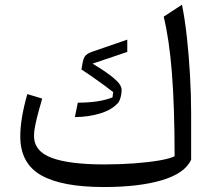

<svg xmlns="http://www.w3.org/2000/svg" viewBox="-20 -772 888 800"><path d="M776.4 -106.4Q750.5 -49.8 654.8 -21.2Q559.1 7.3 413.1 7.3Q236.8 7.3 150.6 -42.2Q64.5 -91.8 64.5 -203.6Q64.5 -277.3 93.8 -379.9L155.8 -361.3Q148.9 -337.9 140.9 -308.3Q132.8 -278.8 127.2 -251.7Q121.6 -224.6 121.6 -207Q121.6 -141.6 195.3 -114.3Q269 -86.9 415 -86.9Q479 -86.9 539.1 -91.3Q599.1 -95.7 644 -103.5Q689 -111.3 707.5 -121.1Q707.5 -327.1 696.3 -468Q685.1 -608.9 662.1 -702.6L738.3 -752.4Q750 -694.8 758.5 -618.2Q767.1 -541.5 771.7 -458.7Q776.4 -376 776.4 -299.3ZM510.3 -606.9V-555.7L365.7 -506.8Q422.4 -473.1 454.6 -446Q486.8 -418.9 486.8 -397.5Q486.8 -380.9 482.2 -365Q477.5 -349.1 472.2 -343.8Q446.3 -314 396.5 -299.1Q346.7 -284.2 292 -284.2L304.2 -344.2Q394 -344.2 448.7 -366.2L451.7 -388.2Q437.5 -399.4 414.6 -416.3Q391.6 -433.1 366.2 -450.9Q340.8 -468.8 319.3 -482.4L321.8 -496.1Q326.2 -530.8 336.9 -541Q347.7 -551.3 366.2 -557.1Z"/></svg>

Font: Pinar DS4-Regular
Style: Regular
Weight: 400
Designer: Amin Abedi
Version: Version 2.000